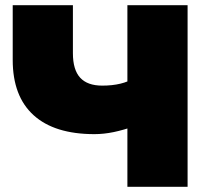

<svg xmlns="http://www.w3.org/2000/svg" viewBox="-20 -720 805 740"><path d="M502 -235Q457 -219 418.5 -211Q380 -203 344 -203Q190 -203 109.5 -276Q29 -349 29 -489V-700H261V-515Q261 -451 289 -420.5Q317 -390 374 -390Q413 -390 444 -397.5Q475 -405 496 -419ZM471 0V-700H703V0Z"/></svg>

Font: MOST Montserrat Black
Style: Regular
Weight: 900
Designer: Julieta Ulanovsky
Foundry: Julieta Ulanovsky
Version: Version 8.000;March 11, 2024;FontCreator 15.0.0.2926 64-bit